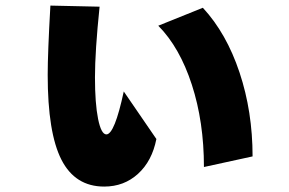

<svg xmlns="http://www.w3.org/2000/svg" viewBox="-20 -609 1040 690"><path d="M151.4 -339.8Q151.4 -418 161.1 -588.9L337.9 -585Q321.3 -424.8 321.3 -331.1Q321.3 -237.3 332.5 -181.6Q343.8 -126 362.3 -126Q391.6 -126 424.8 -280.3L542 -109.4Q526.4 -30.3 476.1 15.6Q425.8 61.5 354.5 61.5Q250 61.5 200.7 -35.2Q151.4 -131.8 151.4 -339.8ZM548.8 -516.6 709 -581.1Q793.9 -489.3 840.8 -348.6Q887.7 -208 887.7 -46.9L712.9 -8.8Q712.9 -170.9 669.4 -304.7Q626 -438.5 548.8 -516.6Z"/></svg>

Font: GenEi M Gothic v2 Black
Style: Regular
Weight: 900
Version: Version 2.0